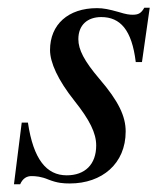

<svg xmlns="http://www.w3.org/2000/svg" viewBox="-20 -462 429 495"><path d="M366 -442H352C344 -428 337 -424 322 -424C314 -424 305 -425 286 -431C261 -438 247 -441 230 -441C156 -441 109 -399 109 -333C109 -301 129 -256 172 -202C211 -153 228 -119 228 -87C228 -38 199 -10 152 -10C100 -10 66 -51 52 -146H36L16 13H32C39 -3 50 -8 61 -8C72 -8 86 -7 105 1C128 10 143 11 160 11C243 11 304 -40 304 -123C304 -162 286 -201 236 -259C197 -305 182 -334 182 -361C182 -398 206 -418 241 -418C290 -418 320 -385 330 -302H346Z"/></svg>

Font: STIXGeneral
Style: Italic
Weight: 400
Italic angle: -16.33°
Designer: MicroPress Inc., with final additions and corrections provided by Coen Hoffman, Elsevier (retired)
Version: Version 1.1.0